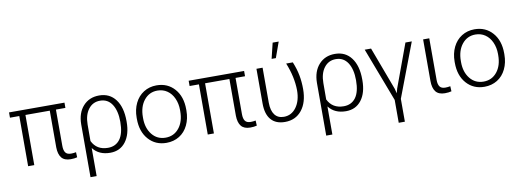

<svg xmlns="http://www.w3.org/2000/svg" viewBox="-69 -1172 4881 1802"><g transform="rotate(-10 2371.0 -270.5)"><path d="M553.2 -478H462.9V-133.3Q462.9 -89.4 478.5 -67.9Q494.1 -46.4 531.7 -46.4Q554.7 -46.4 579.1 -51.3L581.5 -2.4Q554.7 4.9 519 4.9Q460 4.9 432.6 -28.8Q405.3 -62.5 404.3 -127.9V-478H172.4V0H113.8V-478H24.9V-528.3H553.2Z M884.3 -538.1Q984.4 -538.1 1040.5 -463.1Q1096.7 -388.2 1096.7 -257.3V-249.5Q1096.7 -130.4 1043.2 -60.3Q989.7 9.8 896 9.8Q787.6 9.8 731 -64.5V203.1H672.4V-299.8Q673.3 -408.7 731.4 -473.4Q789.6 -538.1 884.3 -538.1ZM731 -130.9Q775.4 -39.6 882.8 -39.6Q956.5 -39.6 997.3 -94.5Q1038.1 -149.4 1038.1 -259.8Q1038.1 -365.7 998 -427Q958 -488.3 884.3 -488.3Q815.4 -488.3 773.7 -434.1Q731.9 -379.9 731.4 -287.6Z M1195.8 0ZM1195.8 -272Q1195.8 -348.1 1225.3 -409.2Q1254.9 -470.2 1308.8 -504.2Q1362.8 -538.1 1431.2 -538.1Q1536.6 -538.1 1602.1 -464.1Q1667.5 -390.1 1667.5 -268.1V-255.9Q1667.5 -179.2 1637.9 -117.9Q1608.4 -56.6 1554.7 -23.4Q1501 9.8 1432.1 9.8Q1327.1 9.8 1261.5 -64.2Q1195.8 -138.2 1195.8 -260.3ZM1254.4 -255.9Q1254.4 -161.1 1303.5 -100.3Q1352.5 -39.6 1432.1 -39.6Q1511.2 -39.6 1560.3 -100.3Q1609.4 -161.1 1609.4 -260.7V-272Q1609.4 -332.5 1586.9 -382.8Q1564.5 -433.1 1523.9 -460.7Q1483.4 -488.3 1431.2 -488.3Q1353 -488.3 1303.7 -427Q1254.4 -365.7 1254.4 -266.6Z M2265.1 -478H2174.8V-133.3Q2174.8 -89.4 2190.4 -67.9Q2206.1 -46.4 2243.7 -46.4Q2266.6 -46.4 2291 -51.3L2293.5 -2.4Q2266.6 4.9 2231 4.9Q2171.9 4.9 2144.5 -28.8Q2117.2 -62.5 2116.2 -127.9V-478H1884.3V0H1825.7V-478H1736.8V-528.3H2265.1Z M2382.8 0ZM2441.4 -528.3V-194.8Q2441.9 -118.7 2472.2 -79.1Q2502.4 -39.6 2559.1 -39.6Q2632.3 -39.6 2677.7 -102.1Q2723.1 -164.6 2723.1 -263.7Q2721.7 -391.6 2666 -528.3H2729.5Q2757.8 -459 2769.5 -396.5Q2781.2 -334 2781.2 -264.6Q2781.2 -139.2 2722.2 -64.7Q2663.1 9.8 2561.5 9.8Q2474.1 9.8 2428.5 -43Q2382.8 -95.7 2382.8 -198.2V-528.3ZM2575.2 -743.7H2632.8L2579.6 -595.2H2539.1Z M3130.9 -538.1Q3231 -538.1 3287.1 -463.1Q3343.3 -388.2 3343.3 -257.3V-249.5Q3343.3 -130.4 3289.8 -60.3Q3236.3 9.8 3142.6 9.8Q3034.2 9.8 2977.5 -64.5V203.1H2918.9V-299.8Q2919.9 -408.7 2978 -473.4Q3036.1 -538.1 3130.9 -538.1ZM2977.5 -130.9Q3022 -39.6 3129.4 -39.6Q3203.1 -39.6 3243.9 -94.5Q3284.7 -149.4 3284.7 -259.8Q3284.7 -365.7 3244.6 -427Q3204.6 -488.3 3130.9 -488.3Q3062 -488.3 3020.3 -434.1Q2978.5 -379.9 2978 -287.6Z M3802.7 -528.3H3863.3L3668.5 -15.1V202.6H3609.9V-15.1L3414.6 -528.3H3475.1L3628.9 -116.7L3639.6 -73.2L3651.4 -116.7Z M4029.8 -528.3V-131.8Q4029.8 -88.9 4045.7 -67.6Q4061.5 -46.4 4098.6 -46.4Q4121.6 -46.4 4146 -51.3L4148.4 -2.4Q4121.6 4.9 4085.9 4.9Q4025.9 4.9 3998.5 -30Q3971.2 -64.9 3971.2 -132.8V-528.3Z M4226.1 0ZM4226.1 -272Q4226.1 -348.1 4255.6 -409.2Q4285.2 -470.2 4339.1 -504.2Q4393.1 -538.1 4461.4 -538.1Q4566.9 -538.1 4632.3 -464.1Q4697.8 -390.1 4697.8 -268.1V-255.9Q4697.8 -179.2 4668.2 -117.9Q4638.7 -56.6 4585 -23.4Q4531.2 9.8 4462.4 9.8Q4357.4 9.8 4291.7 -64.2Q4226.1 -138.2 4226.1 -260.3ZM4284.7 -255.9Q4284.7 -161.1 4333.7 -100.3Q4382.8 -39.6 4462.4 -39.6Q4541.5 -39.6 4590.6 -100.3Q4639.6 -161.1 4639.6 -260.7V-272Q4639.6 -332.5 4617.2 -382.8Q4594.7 -433.1 4554.2 -460.7Q4513.7 -488.3 4461.4 -488.3Q4383.3 -488.3 4334 -427Q4284.7 -365.7 4284.7 -266.6Z"/></g></svg>

Font: Roboto Light
Style: Regular
Weight: 300
Designer: Google
Version: Version 2.134; 2016; ttfautohint (v1.6)